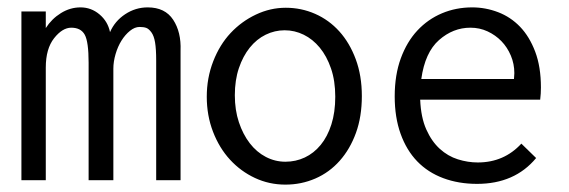

<svg xmlns="http://www.w3.org/2000/svg" viewBox="-20 -488 1540 520"><path d="M38 0V-457H104V-412Q120 -437 145 -452.5Q170 -468 198 -468Q227 -468 249.5 -449Q272 -430 278 -401Q291 -431 319 -449.5Q347 -468 380 -468Q427 -468 449 -434.5Q471 -401 469 -351V0H403V-324Q403 -355 400 -373Q397 -391 390 -400.5Q383 -410 376 -412.5Q369 -415 358 -415Q345 -415 332 -404.5Q319 -394 309 -378Q299 -362 293 -341.5Q287 -321 287 -302V0H220V-318Q220 -375 209.5 -394Q199 -413 173 -413Q149 -413 126.5 -384.5Q104 -356 104 -305V0Z M754 -467Q796 -467 833.5 -450.5Q871 -434 899 -403Q927 -372 943.5 -327.5Q960 -283 960 -228Q960 -172 944 -128Q928 -84 900 -52.5Q872 -21 834 -4.5Q796 12 753 12Q709 12 670.5 -6Q632 -24 603 -55.5Q574 -87 557 -131Q540 -175 540 -226Q540 -277 557.5 -322Q575 -367 604.5 -398.5Q634 -430 673 -448.5Q712 -467 754 -467ZM888 -226Q888 -269 876.5 -302.5Q865 -336 846 -359Q827 -382 802.5 -394Q778 -406 751 -406Q724 -406 699.5 -394Q675 -382 656.5 -359Q638 -336 627 -303.5Q616 -271 616 -230Q616 -190 627 -157Q638 -124 656.5 -100Q675 -76 700 -63Q725 -50 753 -50Q781 -50 805.5 -61.5Q830 -73 848.5 -95.5Q867 -118 877.5 -151Q888 -184 888 -226Z M1259 -468Q1295 -468 1329 -455Q1363 -442 1388.5 -415.5Q1414 -389 1429.5 -348Q1445 -307 1445 -251Q1445 -243 1444.5 -234.5Q1444 -226 1443 -218H1118Q1120 -170 1134.5 -137.5Q1149 -105 1171 -85Q1193 -65 1220 -56.5Q1247 -48 1274 -48Q1345 -48 1392 -99L1432 -60Q1374 10 1272 10Q1222 10 1180.5 -5.5Q1139 -21 1110 -51Q1081 -81 1065 -125.5Q1049 -170 1049 -227Q1049 -285 1065.5 -330Q1082 -375 1110.5 -405.5Q1139 -436 1177 -452Q1215 -468 1259 -468ZM1121 -274H1372Q1372 -278 1372.5 -281.5Q1373 -285 1373 -290Q1373 -315 1363.5 -337.5Q1354 -360 1338 -376.5Q1322 -393 1300.5 -403Q1279 -413 1254 -413Q1207 -413 1169 -379.5Q1131 -346 1121 -274Z"/></svg>

Font: InconsolataGo
Style: Regular
Weight: 400
Designer: Raph Levien, Kirill Tkachev
Foundry: Cyreal
Version: Version 1.013